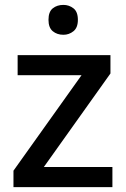

<svg xmlns="http://www.w3.org/2000/svg" viewBox="-20 -764 515 784"><path d="M439 0H35V-67L313 -457H52V-539H431V-464L159 -82H439ZM239 -744Q262 -744 280 -730Q298 -716 298 -683Q298 -651 280 -636.5Q262 -622 239 -622Q213 -622 195.5 -636.5Q178 -651 178 -683Q178 -716 195.5 -730Q213 -744 239 -744Z"/></svg>

Font: Noto Sans Cham Medium
Style: Regular
Weight: 500
Version: Version 2.002